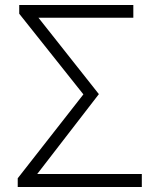

<svg xmlns="http://www.w3.org/2000/svg" viewBox="-20 -749 630 769"><path d="M51 0H548V-52H129L376 -372L134 -678H514V-729H57V-694L314 -371L51 -35Z"/></svg>

Font: Noto Sans CJK KR Light
Style: Regular
Weight: 300
Designer: Ryoko NISHIZUKA (kana & ideographs); Paul D. Hunt (Latin, Greek & Cyrillic); Wenlong ZHANG (bopomofo); Sandoll Communica
Foundry: Adobe Systems Incorporated
Version: Version 1.004;PS 1.004;hotconv 1.0.82;makeotf.lib2.5.63406